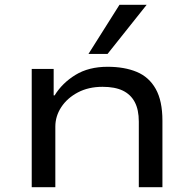

<svg xmlns="http://www.w3.org/2000/svg" viewBox="-20 -785 813 805"><path d="M113 0V-496H205V-385H209Q241 -437 296.5 -471Q352 -505 431 -505Q502 -505 553.5 -483.5Q605 -462 633 -412Q661 -362 661 -279V0H562V-275Q562 -325 545 -357Q528 -389 495 -405Q462 -421 410 -421Q351 -421 306.5 -397.5Q262 -374 237 -336Q212 -298 212 -254V0ZM351 -559 481 -765H595L431 -559Z"/></svg>

Font: Nunito Sans 7pt Expanded
Style: Regular
Weight: 400
Width: 7
Designer: Vernon Adams
Foundry: Vernon Adams
Version: Version 3.101;gftools[0.9.27]